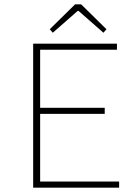

<svg xmlns="http://www.w3.org/2000/svg" viewBox="-20 -860 640 880"><path d="M132 0V-660H516V-632H164V-366H460V-338H164V-28H526V0ZM222 -710 208 -726 324 -840H352L468 -726L454 -710L340 -810H336Z"/></svg>

Font: Source Code Pro ExtraLight
Style: Regular
Weight: 200
Monospace: yes
Designer: Paul D. Hunt, Teo Tuominen
Foundry: Adobe
Version: Version 1.026;hotconv 1.1.0;makeotfexe 2.6.0